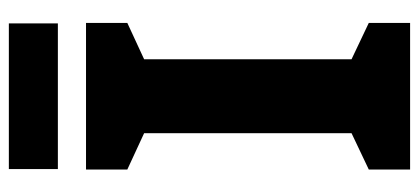

<svg xmlns="http://www.w3.org/2000/svg" viewBox="-270 -654 924 423"><g transform="rotate(-90 191.5 -442.0)"><path d="M353 0H30V-91L110 -129V-586L30 -623V-714H353V-623L273 -586V-129L353 -91ZM352 -884V-776H31V-884Z"/></g></svg>

Font: Noto Sans Malayalam SemiCondensed ExtraBold
Style: Regular
Weight: 800
Width: 4
Designer: Jelle Bosma - Monotype Design Team
Foundry: Monotype Imaging Inc.
Version: Version 2.104; ttfautohint (v1.8.4.7-5d5b)